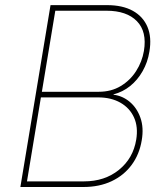

<svg xmlns="http://www.w3.org/2000/svg" viewBox="-20 -748 672 768"><path d="M61.5 0 182.1 -727.5H408.2Q470.2 -727.5 511.2 -704.8Q552.2 -682.1 569.8 -640.6Q587.4 -599.1 577.6 -541.5Q570.8 -499 550.5 -463.4Q530.3 -427.7 500.5 -403.8Q470.7 -379.9 434.1 -370.6V-369.1Q470.2 -364.7 499 -340.6Q527.8 -316.4 541.7 -276.9Q555.7 -237.3 546.9 -186.5Q537.6 -130.4 506.6 -88.4Q475.6 -46.4 426.5 -23.2Q377.4 0 313.5 0ZM87.9 -22.5H315.9Q398.9 -22.5 455.8 -68.6Q512.7 -114.7 524.9 -189.5Q533.2 -240.2 516.1 -278.1Q499 -315.9 461.7 -337.2Q424.3 -358.4 373 -358.4H143.6ZM147.5 -380.9H375Q424.8 -380.9 462.6 -403.6Q500.5 -426.3 524.4 -463.6Q548.3 -501 555.7 -544.4Q568.4 -621.6 527.6 -663.3Q486.8 -705.1 405.8 -705.1H201.2Z"/></svg>

Font: Inter 18pt Thin
Style: Italic
Weight: 250
Italic angle: -9.3988°
Version: Version 4.001;git-66647c0bb